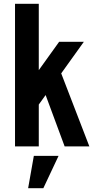

<svg xmlns="http://www.w3.org/2000/svg" viewBox="-20 -770 490 1010"><path d="M302 -384 450 0H320L220 -270L184 -220V0H59V-750H184V-401L291 -550H421ZM128 220 158 50H288L208 220Z"/></svg>

Font: Mohave Bold
Style: Regular
Weight: 700
Designer: Gumpita Rahayu
Foundry: Tokotype
Version: Version 2.002;PS 002.002;hotconv 1.0.88;makeotf.lib2.5.64775